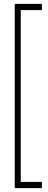

<svg xmlns="http://www.w3.org/2000/svg" viewBox="-20 -760 246 990"><path d="M87 178H196V210H56V-740H196V-708H87Z"/></svg>

Font: Georama Condensed ExtraLight
Style: Regular
Weight: 200
Width: 3
Designer: Jean-Baptiste Levee
Foundry: Production Type
Version: Version 1.000